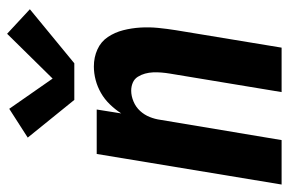

<svg xmlns="http://www.w3.org/2000/svg" viewBox="-156 -656 812 540"><g transform="rotate(-90 250.0 -386.0)"><path d="M1 0 87 -520H212L201 -451Q212 -468 226.5 -483Q241 -498 258.5 -508Q276 -518 295 -523Q314 -528 333 -528Q359 -528 381 -518Q403 -508 416 -488.5Q429 -469 435 -445.5Q441 -422 442.5 -397Q444 -372 441.5 -347Q439 -322 435 -297L386 0H261L313 -314Q315 -326 316 -338Q317 -350 316.5 -361.5Q316 -373 313 -384Q310 -395 304 -404.5Q298 -414 287.5 -418.5Q277 -423 265 -423Q250 -423 234.5 -416.5Q219 -410 208 -398Q197 -386 191 -371Q185 -356 183 -341L126 0ZM342 -583H239L133 -714L214 -766L299 -644L425 -772L494 -708Z"/></g></svg>

Font: Iosevka SS04 Extrabold Oblique
Style: Regular
Weight: 800
Italic angle: -9°
Monospace: yes
Designer: Belleve Invis
Foundry: Belleve Invis
Version: Version 19.0.0; ttfautohint (v1.8.4)